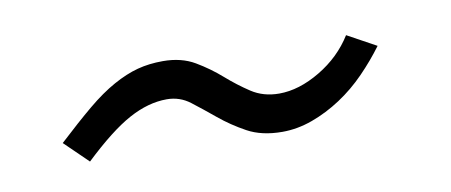

<svg xmlns="http://www.w3.org/2000/svg" viewBox="-30 -452 648 276"><g transform="rotate(-10 294.0 -314.0)"><path d="M52 -288Q80 -314 101 -331.5Q122 -349 141 -359.5Q160 -370 177 -374.5Q194 -379 214 -379Q241 -379 260.5 -367.5Q280 -356 296.5 -341.5Q313 -327 330.5 -315.5Q348 -304 371 -304Q400 -304 431 -322.5Q462 -341 480 -370L522 -347Q508 -328 490.5 -310Q473 -292 452.5 -278.5Q432 -265 410 -257Q388 -249 366 -249Q336 -249 315 -260.5Q294 -272 276.5 -286.5Q259 -301 244 -312.5Q229 -324 210 -324Q183 -324 154.5 -308.5Q126 -293 86 -255Z"/></g></svg>

Font: Plata Sans Light
Style: Italic
Weight: 300
Italic angle: -8°
Designer: Pablo Impallari, Andres Torresi, & Cristiano Sobral
Foundry: Pablo Impallari, Andres Torresi, & Cristiano Sobral
Version: Version 1.00;December 28, 2019;FontCreator 12.0.0.2547 64-bi